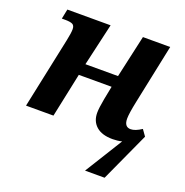

<svg xmlns="http://www.w3.org/2000/svg" viewBox="-133 -656 948 986"><g transform="rotate(20 341.5 -163.0)"><path d="M238.8 -241.2 188 0H38.1L120.1 -388.2Q128.9 -429.7 128.9 -450.2Q128.9 -470.2 116.7 -476.6Q104.5 -482.9 76.2 -482.9H58.1L68.8 -536.1H305.2L252 -304.2H430.2L481.9 -536.1H630.9L563 -210.9Q548.8 -143.1 548.8 -115.2Q548.8 -69.8 584 -69.8Q608.4 -69.8 643.1 -92.8L667 -59.1L543.9 210H437L564.9 3.9Q541 9.8 514.2 9.8Q455.6 9.8 424.8 -17.3Q394 -44.4 394 -90.8Q394 -116.7 403.8 -168.9L418 -241.2Z"/></g></svg>

Font: Droid Serif
Style: Bold Italic
Weight: 700
Italic angle: -12°
Designer: Monotype Design team
Foundry: Monotype Imaging Inc.
Version: Version 1.03